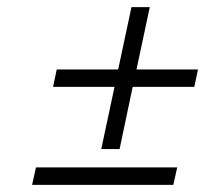

<svg xmlns="http://www.w3.org/2000/svg" viewBox="-20 -536 574 537"><path d="M361.8 -341.8H533.7L523.4 -293H351.1L314.5 -119.1H263.2L300.3 -293H128.4L138.7 -341.8H310.5L347.7 -516.1H398.9ZM475.6 -67.9 464.8 -19H69.8L80.6 -67.9Z"/></svg>

Font: Linux Biolinum
Style: Italic
Weight: 400
Italic angle: -12°
Designer: Philipp H. Poll
Foundry: Philipp H. Poll
Version: Version 1.1.3 ; ttfautohint (v0.9)